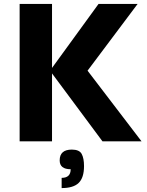

<svg xmlns="http://www.w3.org/2000/svg" viewBox="-20 -720 751 978"><path d="M245 -700V-374L482 -700H681L426 -360L701 0H502L245 -346V0H80V-700ZM346 42Q384 42 396 64Q408 86 408 126Q408 185 381 211.5Q354 238 294 238V186Q340 186 340 142Q284 142 284 97Q284 42 346 42Z"/></svg>

Font: Fivo Sans Modern
Style: Regular
Weight: 700
Designer: Alexander Slobzheninov
Foundry: Alexander Slobzheninov
Version: 1.0